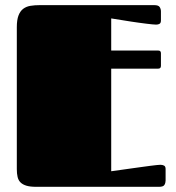

<svg xmlns="http://www.w3.org/2000/svg" viewBox="-20 -721 679 741"><path d="M409.2 -456.1V-60.1Q456.5 -66.9 496.1 -72.3Q512.7 -74.7 529.5 -76.9Q546.4 -79.1 560.5 -81.1Q574.7 -83 585 -84Q595.2 -85 599.1 -85Q607.4 -85 613.3 -81.8Q619.1 -78.6 619.1 -68.8V-23.9Q619.1 -15.1 614.7 -7.6Q610.4 0 593.8 0H119.1Q96.2 0 81.8 -4.4Q67.4 -8.8 59.1 -17.1Q50.8 -25.4 47.9 -38.1Q44.9 -50.8 44.9 -67.9V-616.2Q44.9 -644 51.3 -660.9Q57.6 -677.7 69.3 -686.8Q81.1 -695.8 97.4 -698.5Q113.8 -701.2 133.8 -701.2H575.2Q591.8 -701.2 596.4 -693.6Q601.1 -686 601.1 -676.8V-642.1Q601.1 -632.3 595.9 -629.2Q590.8 -626 582.5 -626Q577.6 -626 567.6 -627Q557.6 -627.9 544.4 -629.6Q531.2 -631.3 516.1 -633.3Q501 -635.3 485.8 -637.7Q450.7 -643.1 409.2 -649.9V-525.9H590.8Q601.1 -525.9 601.1 -515.6V-466.8Q601.1 -456.1 590.8 -456.1Z"/></svg>

Font: Fascinate Cyrillic
Style: Regular
Weight: 900
Designer: Denis Ignatov
Foundry: Astigmatic (AOETI)
Version: Version 1.00 November 30, 2018, initial release